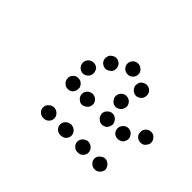

<svg xmlns="http://www.w3.org/2000/svg" viewBox="-87 -683 695 695"><g transform="rotate(45 260.5 -335.0)"><path d="M154 -171Q153 -182 162 -190Q170 -198 181 -199H184Q195 -198 203 -190Q211 -182 211 -171Q211 -160 203 -152Q195 -144 184 -144H181Q170 -144 162 -152Q153 -160 154 -171ZM299 -171Q299 -182 291 -190Q283 -198 271 -199H269Q257 -198 249 -190Q241 -182 241 -171Q241 -160 249 -152Q257 -144 269 -144H271Q283 -144 291 -152Q299 -160 299 -171ZM386 -171Q386 -182 378 -190Q370 -198 359 -199H356Q345 -198 337 -190Q329 -182 329 -171Q329 -160 337 -152Q345 -144 356 -144H359Q370 -144 378 -152Q386 -160 386 -171ZM473 -171Q472 -182 464 -190Q456 -198 445 -199H444Q433 -198 425 -190Q416 -182 416 -171Q416 -160 425 -152Q433 -144 444 -144H445Q456 -144 464 -152Q472 -160 473 -171ZM271 -318Q265 -328 255 -331Q244 -335 234 -329H233Q228 -326 225 -322Q221 -318 220 -313Q218 -308 219 -302Q219 -297 222 -292Q224 -287 229 -284Q233 -280 238 -278Q243 -277 249 -277Q254 -278 259 -281Q269 -286 273 -297Q276 -308 271 -318ZM328 -287Q327 -287 327 -287Q320 -296 320 -307Q321 -319 330 -326Q338 -334 350 -333Q361 -332 369 -323Q369 -323 369 -323Q371 -320 373 -316Q375 -313 376 -308Q376 -306 376 -304Q375 -298 373 -293Q371 -288 367 -284Q358 -277 347 -277Q335 -278 328 -287ZM450 -321Q445 -331 434 -335Q423 -338 413 -333Q403 -327 399 -316Q396 -306 401 -295Q406 -285 417 -282Q428 -279 438 -284H439Q449 -289 452 -300Q456 -311 450 -321ZM150 -290H149Q146 -294 144 -299Q142 -304 142 -310Q142 -315 144 -320Q147 -325 151 -329Q159 -337 171 -336Q182 -336 190 -327Q193 -324 194 -321Q196 -318 197 -314Q196 -307 196 -300Q195 -297 193 -294Q191 -291 189 -288Q180 -280 169 -281Q157 -281 150 -290ZM521 -357Q521 -362 519 -367Q517 -372 513 -376Q506 -385 494 -385Q483 -385 475 -378L474 -377Q466 -370 466 -358Q465 -347 473 -338Q481 -330 492 -330Q504 -329 512 -337V-338Q516 -341 518 -346Q521 -351 521 -357ZM333 -358Q345 -356 354 -363Q363 -369 365 -381H366Q368 -392 361 -402Q355 -411 343 -413Q332 -415 323 -409Q313 -402 311 -391V-390Q309 -379 316 -370Q322 -360 333 -358ZM143 -377Q145 -372 149 -368Q152 -364 157 -362Q168 -357 178 -361Q189 -366 194 -376V-377Q196 -382 196 -387Q196 -392 194 -398Q192 -403 189 -407Q185 -411 180 -413Q169 -417 159 -413Q148 -409 144 -399L143 -398Q141 -393 141 -388Q141 -382 143 -377ZM195 -437Q204 -429 215 -429Q226 -430 234 -438H235Q243 -446 242 -458Q242 -469 234 -477Q225 -485 214 -485Q203 -484 195 -476H194Q187 -467 187 -456Q187 -445 195 -437ZM338 -452Q340 -448 345 -444Q349 -441 354 -439Q359 -438 365 -438Q370 -439 375 -442Q380 -444 383 -449Q387 -453 388 -458V-459Q391 -470 386 -480Q380 -490 369 -493Q358 -496 348 -490Q338 -485 335 -474V-473Q334 -468 334 -463Q335 -457 338 -452ZM258 -493Q261 -482 270 -476Q280 -470 291 -472H292Q303 -475 309 -484Q315 -494 313 -505Q310 -516 300 -522Q291 -528 280 -526H279Q268 -523 262 -514Q256 -504 258 -493Z"/></g></svg>

Font: FRB American Cursive Guidelines Dotted Ultra
Style: Bold Italic
Weight: 1000
Italic angle: -25°
Version: Version 2.0;Modular Font Editor K font №1